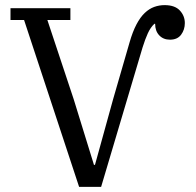

<svg xmlns="http://www.w3.org/2000/svg" viewBox="-20 -730 767 750"><path d="M74 -652H21V-698H255V-652H165L268 -342L347 -86H351L422 -343L486 -564Q498 -606 513 -634.5Q528 -663 545.5 -679.5Q563 -696 582.5 -703Q602 -710 623 -710Q663 -710 682.5 -689Q702 -668 702 -640Q702 -614 687.5 -594.5Q673 -575 644 -575Q618 -575 602 -592Q586 -609 586 -637H583Q568 -623 557.5 -600Q547 -577 537 -545L375 0H289Z"/></svg>

Font: IBM Plex Serif
Style: Regular
Weight: 400
Designer: Mike Abbink, Paul van der Laan, Pieter van Rosmalen
Foundry: Bold Monday
Version: Version 3.001